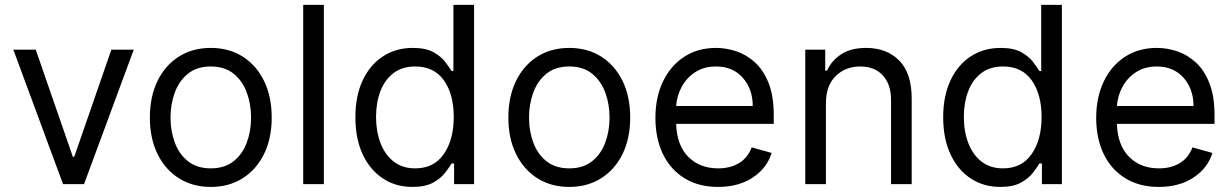

<svg xmlns="http://www.w3.org/2000/svg" viewBox="-20 -747 4999 779"><path d="M522.7 -545.5 321 0H235.8L34.1 -545.5H125L275.6 -110.8H281.2L431.8 -545.5Z M835.2 11.4Q761.4 11.4 705.8 -23.8Q650.2 -58.9 619.1 -122.2Q588.1 -185.4 588.1 -269.9Q588.1 -355.1 619.1 -418.7Q650.2 -482.2 705.8 -517.4Q761.4 -552.6 835.2 -552.6Q909.1 -552.6 964.7 -517.4Q1020.2 -482.2 1051.3 -418.7Q1082.4 -355.1 1082.4 -269.9Q1082.4 -185.4 1051.3 -122.2Q1020.2 -58.9 964.7 -23.8Q909.1 11.4 835.2 11.4ZM835.2 -63.9Q891.3 -63.9 927.6 -92.7Q963.8 -121.4 981.2 -168.3Q998.6 -215.2 998.6 -269.9Q998.6 -324.6 981.2 -371.8Q963.8 -419 927.6 -448.2Q891.3 -477.3 835.2 -477.3Q779.1 -477.3 742.9 -448.2Q706.7 -419 689.3 -371.8Q671.9 -324.6 671.9 -269.9Q671.9 -215.2 689.3 -168.3Q706.7 -121.4 742.9 -92.7Q779.1 -63.9 835.2 -63.9Z M1294 -727.3V0H1210.2V-727.3Z M1903.4 0V-727.3H1819.6V-458.8H1812.5Q1803.3 -473 1786.8 -495.2Q1770.2 -517.4 1739.2 -535Q1708.1 -552.6 1654.8 -552.6Q1585.9 -552.6 1533.4 -518.1Q1480.8 -483.7 1451.3 -420.5Q1421.9 -357.2 1421.9 -271.3Q1421.9 -184.7 1451.3 -121.3Q1480.8 -57.9 1533 -23.3Q1585.2 11.4 1653.4 11.4Q1706 11.4 1737.6 -6.2Q1769.2 -23.8 1786.2 -46.3Q1803.3 -68.9 1812.5 -83.8H1822.4V0ZM1821 -272.7Q1821 -180 1780.7 -122Q1740.4 -63.9 1664.8 -63.9Q1612.2 -63.9 1576.9 -91.8Q1541.5 -119.7 1523.6 -167.1Q1505.7 -214.5 1505.7 -272.7Q1505.7 -330.3 1523.3 -376.6Q1540.8 -422.9 1576.2 -450.1Q1611.5 -477.3 1664.8 -477.3Q1741.5 -477.3 1781.2 -420.8Q1821 -364.3 1821 -272.7Z M2289.8 11.4Q2215.9 11.4 2160.3 -23.8Q2104.8 -58.9 2073.7 -122.2Q2042.6 -185.4 2042.6 -269.9Q2042.6 -355.1 2073.7 -418.7Q2104.8 -482.2 2160.3 -517.4Q2215.9 -552.6 2289.8 -552.6Q2363.6 -552.6 2419.2 -517.4Q2474.8 -482.2 2505.9 -418.7Q2536.9 -355.1 2536.9 -269.9Q2536.9 -185.4 2505.9 -122.2Q2474.8 -58.9 2419.2 -23.8Q2363.6 11.4 2289.8 11.4ZM2289.8 -63.9Q2345.9 -63.9 2382.1 -92.7Q2418.3 -121.4 2435.7 -168.3Q2453.1 -215.2 2453.1 -269.9Q2453.1 -324.6 2435.7 -371.8Q2418.3 -419 2382.1 -448.2Q2345.9 -477.3 2289.8 -477.3Q2233.7 -477.3 2197.4 -448.2Q2161.2 -419 2143.8 -371.8Q2126.4 -324.6 2126.4 -269.9Q2126.4 -215.2 2143.8 -168.3Q2161.2 -121.4 2197.4 -92.7Q2233.7 -63.9 2289.8 -63.9Z M2893.5 11.4Q2814.6 11.4 2757.6 -23.6Q2700.6 -58.6 2669.9 -121.6Q2639.2 -184.7 2639.2 -268.5Q2639.2 -352.3 2669.9 -416.4Q2700.6 -480.5 2755.9 -516.5Q2811.1 -552.6 2884.9 -552.6Q2927.6 -552.6 2969.1 -538.4Q3010.7 -524.1 3044.7 -492.4Q3078.8 -460.6 3099.1 -408.4Q3119.3 -356.2 3119.3 -279.8V-244.3H2723.4Q2726.2 -157 2772.9 -110.4Q2819.6 -63.9 2893.5 -63.9Q2942.8 -63.9 2978.3 -85.2Q3013.8 -106.5 3029.8 -149.1L3110.8 -126.4Q3091.6 -64.6 3034.1 -26.6Q2976.6 11.4 2893.5 11.4ZM2723.4 -316.8H3034.1Q3034.1 -386 2993.6 -431.6Q2953.1 -477.3 2884.9 -477.3Q2837 -477.3 2801.8 -454.9Q2766.7 -432.5 2746.4 -395.8Q2726.2 -359 2723.4 -316.8Z M3331 -328.1V0H3247.2V-545.5H3328.1V-460.2H3335.2Q3354.4 -501.8 3393.5 -527.2Q3432.5 -552.6 3494.3 -552.6Q3577.1 -552.6 3628 -501.8Q3679 -451 3679 -346.6V0H3595.2V-340.9Q3595.2 -405.2 3561.8 -441.2Q3528.4 -477.3 3470.2 -477.3Q3410.2 -477.3 3370.6 -438.4Q3331 -399.5 3331 -328.1Z M4288.4 0V-727.3H4204.5V-458.8H4197.4Q4188.2 -473 4171.7 -495.2Q4155.2 -517.4 4124.1 -535Q4093 -552.6 4039.8 -552.6Q3970.9 -552.6 3918.3 -518.1Q3865.8 -483.7 3836.3 -420.5Q3806.8 -357.2 3806.8 -271.3Q3806.8 -184.7 3836.3 -121.3Q3865.8 -57.9 3918 -23.3Q3970.2 11.4 4038.4 11.4Q4090.9 11.4 4122.5 -6.2Q4154.1 -23.8 4171.2 -46.3Q4188.2 -68.9 4197.4 -83.8H4207.4V0ZM4206 -272.7Q4206 -180 4165.7 -122Q4125.4 -63.9 4049.7 -63.9Q3997.2 -63.9 3961.8 -91.8Q3926.5 -119.7 3908.6 -167.1Q3890.6 -214.5 3890.6 -272.7Q3890.6 -330.3 3908.2 -376.6Q3925.8 -422.9 3961.1 -450.1Q3996.4 -477.3 4049.7 -477.3Q4126.4 -477.3 4166.2 -420.8Q4206 -364.3 4206 -272.7Z M4681.8 11.4Q4603 11.4 4546 -23.6Q4489 -58.6 4458.3 -121.6Q4427.6 -184.7 4427.6 -268.5Q4427.6 -352.3 4458.3 -416.4Q4489 -480.5 4544.2 -516.5Q4599.4 -552.6 4673.3 -552.6Q4715.9 -552.6 4757.5 -538.4Q4799 -524.1 4833.1 -492.4Q4867.2 -460.6 4887.4 -408.4Q4907.7 -356.2 4907.7 -279.8V-244.3H4511.7Q4514.6 -157 4561.3 -110.4Q4608 -63.9 4681.8 -63.9Q4731.2 -63.9 4766.7 -85.2Q4802.2 -106.5 4818.2 -149.1L4899.1 -126.4Q4880 -64.6 4822.4 -26.6Q4764.9 11.4 4681.8 11.4ZM4511.7 -316.8H4822.4Q4822.4 -386 4782 -431.6Q4741.5 -477.3 4673.3 -477.3Q4625.4 -477.3 4590.2 -454.9Q4555 -432.5 4534.8 -395.8Q4514.6 -359 4511.7 -316.8Z"/></svg>

Font: Inter UI
Style: Regular
Weight: 400
Designer: Rasmus Andersson
Foundry: rsms
Version: 3.2;8d6f07862